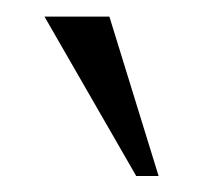

<svg xmlns="http://www.w3.org/2000/svg" viewBox="-20 -861 260 234"><path d="M146 -646.5 34.2 -840.8H113.3L173.3 -646.5Z"/></svg>

Font: Oswald-Light
Style: Light
Weight: 300
Designer: vernon adams
Foundry: vernon adams
Version: Version ; ttfautohint (v0.92.18-e454-dirty) -l 8 -r 50 -G 20